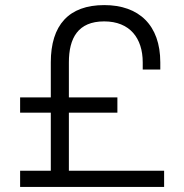

<svg xmlns="http://www.w3.org/2000/svg" viewBox="-20 -734 724 754"><path d="M59 0H624.5V-63.5H250.5V-291.5H441V-351.5H250.5V-489C250.5 -584 286 -650 389 -650C490 -650 540.5 -584 540.5 -489V-461H609.5V-489C609.5 -635.5 525.5 -714 389.5 -714C250 -714 179.5 -635.5 179.5 -489V-351.5H59V-291.5H179.5V-63.5H59Z"/></svg>

Font: MCL Standard Light
Style: Regular
Weight: 300
Designer: Květoslav Bartoš
Foundry: Florian Karsten
Version: Version 1.001;Glyphs 3.2.3 (3260)